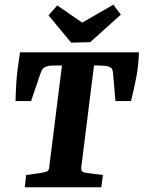

<svg xmlns="http://www.w3.org/2000/svg" viewBox="-20 -795 610 815"><path d="M85 0 91 -52 160 -62Q171 -64 179.5 -67.5Q188 -71 189 -86L243 -517H223Q210 -517 198 -516.5Q186 -516 175 -512Q165 -508 160.5 -501.5Q156 -495 152 -484L112 -366H46Q47 -407 49 -439.5Q51 -472 55 -503.5Q59 -535 65 -573H570Q568 -518 559 -469.5Q550 -421 536 -366H470L460 -482Q459 -495 456 -501.5Q453 -508 442 -512Q435 -515 423 -516Q411 -517 397 -517H379L325 -85Q324 -74 328 -68.5Q332 -63 348 -61L417 -52L410 0ZM493 -733 363 -616 282 -614 186 -730 223 -772 329 -699 461 -775Z"/></svg>

Font: Rasa
Style: Bold Italic
Weight: 700
Italic angle: -7.10001°
Designer: Anna Giedrys (Yrsa+Rasa design), David Brezina (Yrsa art-direction, Rasa art-direction, design)
Foundry: Rosetta Type Foundry
Version: Version 2.004